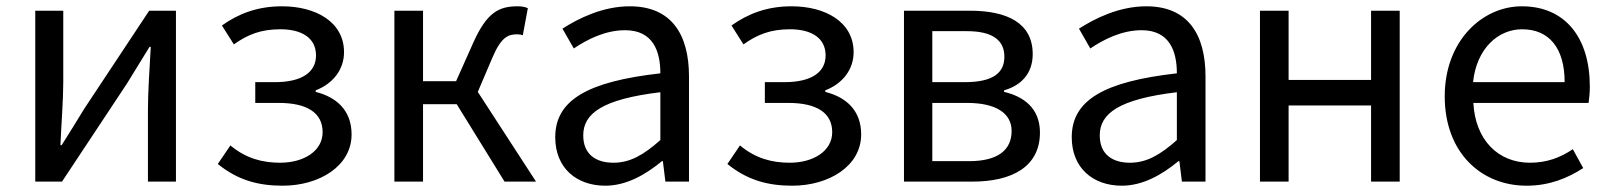

<svg xmlns="http://www.w3.org/2000/svg" viewBox="-20 -577 5113 610"><path d="M92 0H177L383 -311C403 -344 434 -394 455 -428H459C455 -357 450 -284 450 -227V0H539V-543H454L248 -232C228 -199 197 -149 176 -116H172C175 -186 181 -259 181 -316V-543H92Z M878 13C994 13 1097 -49 1097 -150C1097 -228 1047 -269 983 -285V-290C1040 -312 1073 -358 1073 -411C1073 -509 981 -557 876 -557C797 -557 737 -533 685 -496L723 -436C767 -467 808 -484 871 -484C938 -484 984 -457 984 -401C984 -348 940 -316 853 -316H791V-250H866C955 -250 1005 -219 1005 -157C1005 -97 945 -60 870 -60C815 -60 762 -73 712 -115L672 -56C736 -4 802 13 878 13Z M1233 0H1324V-246H1431L1583 0H1683L1498 -285L1544 -393C1572 -459 1594 -468 1623 -468C1631 -468 1635 -467 1641 -465L1657 -551C1649 -555 1637 -557 1625 -557C1566 -557 1527 -539 1483 -440L1429 -319H1324V-543H1233Z M1903 13C1970 13 2031 -22 2083 -65H2086L2094 0H2169V-334C2169 -468 2113 -557 1981 -557C1894 -557 1817 -518 1767 -486L1803 -423C1846 -452 1903 -481 1966 -481C2055 -481 2078 -414 2078 -344C1847 -318 1744 -259 1744 -141C1744 -43 1812 13 1903 13ZM1929 -60C1875 -60 1833 -85 1833 -147C1833 -217 1895 -262 2078 -284V-132C2025 -85 1982 -60 1929 -60Z M2497 13C2613 13 2716 -49 2716 -150C2716 -228 2666 -269 2602 -285V-290C2659 -312 2692 -358 2692 -411C2692 -509 2600 -557 2495 -557C2416 -557 2356 -533 2304 -496L2342 -436C2386 -467 2427 -484 2490 -484C2557 -484 2603 -457 2603 -401C2603 -348 2559 -316 2472 -316H2410V-250H2485C2574 -250 2624 -219 2624 -157C2624 -97 2564 -60 2489 -60C2434 -60 2381 -73 2331 -115L2291 -56C2355 -4 2421 13 2497 13Z M2852 0H3069C3195 0 3284 -47 3284 -156C3284 -234 3231 -271 3170 -285V-290C3226 -306 3261 -345 3261 -405C3261 -504 3180 -543 3061 -543H2852ZM2942 -316V-478H3052C3135 -478 3171 -448 3171 -397C3171 -346 3136 -316 3045 -316ZM2942 -65V-250H3053C3146 -250 3194 -216 3194 -161C3194 -100 3150 -65 3059 -65Z M3544 13C3611 13 3672 -22 3724 -65H3727L3735 0H3810V-334C3810 -468 3754 -557 3622 -557C3535 -557 3458 -518 3408 -486L3444 -423C3487 -452 3544 -481 3607 -481C3696 -481 3719 -414 3719 -344C3488 -318 3385 -259 3385 -141C3385 -43 3453 13 3544 13ZM3570 -60C3516 -60 3474 -85 3474 -147C3474 -217 3536 -262 3719 -284V-132C3666 -85 3623 -60 3570 -60Z M3983 0H4074V-242H4336V0H4427V-543H4336V-323H4074V-543H3983Z M4830 13C4904 13 4962 -12 5010 -43L4977 -103C4937 -76 4894 -60 4841 -60C4738 -60 4667 -134 4661 -250H5027C5029 -263 5031 -282 5031 -302C5031 -457 4953 -557 4815 -557C4689 -557 4570 -447 4570 -271C4570 -92 4686 13 4830 13ZM4660 -316C4671 -422 4739 -484 4816 -484C4901 -484 4951 -425 4951 -316Z"/></svg>

Font: Noto Sans JP
Style: Regular
Weight: 400
Designer: Ryoko NISHIZUKA  (kana, bopomofo & ideographs); Paul D. Hunt (Latin, Greek & Cyrillic); Sandoll Communications , Soo-you
Foundry: Adobe
Version: Version 2.002;hotconv 1.0.116;makeotfexe 2.5.65601